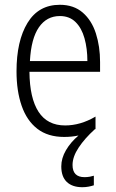

<svg xmlns="http://www.w3.org/2000/svg" viewBox="-20 -613 485 802"><path d="M283 76Q283 127 333 127Q345 127 355.5 125Q366 123 372 121V161Q363 164 350.5 166.5Q338 169 324 169Q282 169 259 147Q236 125 236 82Q236 48 255.5 14.5Q275 -19 308 -47Q280 -41 248 -41Q180 -41 136 -75Q92 -109 70.5 -171Q49 -233 49 -315Q49 -442 95 -517.5Q141 -593 230 -593Q288 -593 325.5 -560.5Q363 -528 380.5 -473.5Q398 -419 398 -354V-313H103Q104 -203 141 -146Q178 -89 252 -89Q316 -89 379 -126V-74L376 -73Q334 -35 308.5 3.5Q283 42 283 76ZM230 -546Q175 -546 142.5 -499Q110 -452 105 -358H345Q345 -410 333 -453Q321 -496 295.5 -521Q270 -546 230 -546Z"/></svg>

Font: Noto Sans Tamil UI Condensed Light
Style: Regular
Weight: 300
Width: 3
Designer: Jelle Bosma - Monotype Design Team
Foundry: Monotype Imaging Inc.
Version: Version 2.004; ttfautohint (v1.8.4.7-5d5b)